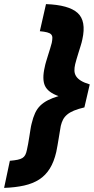

<svg xmlns="http://www.w3.org/2000/svg" viewBox="-39 -777 457 935"><path d="M179 -451Q181 -462 185.5 -477Q190 -492 195 -508Q200 -524 205 -540Q210 -556 213 -568Q216 -583 216 -593Q216 -603 210 -609.5Q204 -616 190.5 -619.5Q177 -623 155 -625L185 -757Q296 -753 339 -714Q382 -675 362 -585Q359 -570 353.5 -553Q348 -536 343 -519.5Q338 -503 333.5 -488Q329 -473 327 -464Q323 -447 323.5 -432.5Q324 -418 331.5 -406Q339 -394 355 -384Q371 -374 398 -366L372 -254Q342 -247 321.5 -238.5Q301 -230 288 -219Q275 -208 268 -194.5Q261 -181 257 -164Q255 -153 252.5 -137.5Q250 -122 247 -104Q244 -86 241 -68.5Q238 -51 235 -37Q224 11 203.5 44Q183 77 152 97Q121 117 78.5 126.5Q36 136 -19 138L9 6Q32 4 46.5 1Q61 -2 70 -7.5Q79 -13 84 -22.5Q89 -32 92 -47Q95 -59 98 -76.5Q101 -94 104 -112.5Q107 -131 109.5 -147.5Q112 -164 115 -175Q122 -205 132 -226.5Q142 -248 157.5 -263Q173 -278 194.5 -289Q216 -300 246 -309Q195 -327 180 -359Q165 -391 179 -451Z"/></svg>

Font: Panefresco 999wt
Style: Italic
Weight: 900
Version: Version 1.001